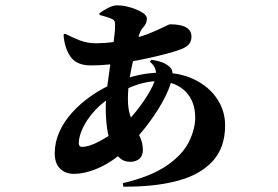

<svg xmlns="http://www.w3.org/2000/svg" viewBox="-20 -634 1040 719"><path d="M440 52Q545 27 604 -13.5Q663 -54 687 -102Q711 -150 711 -194Q711 -236 693.5 -266.5Q676 -297 644.5 -313.5Q613 -330 569 -330Q536 -330 497.5 -318Q459 -306 409 -278Q368 -255 337.5 -222.5Q307 -190 291 -156.5Q275 -123 275 -98Q275 -84 287 -84Q314 -84 353.5 -105.5Q393 -127 427 -153Q453 -173 481 -206.5Q509 -240 531.5 -276Q554 -312 562 -339Q567 -356 562.5 -372.5Q558 -389 541 -403L547 -410Q570 -407 587 -400.5Q604 -394 616 -383Q624 -375 625.5 -365Q627 -355 625 -343Q615 -299 587 -249.5Q559 -200 521.5 -153Q484 -106 447 -71Q401 -28 350.5 -5.5Q300 17 256 17Q225 17 205 -2.5Q185 -22 185 -60Q185 -101 202 -139.5Q219 -178 250.5 -213Q282 -248 324.5 -277Q367 -306 417 -327Q461 -345 502 -353.5Q543 -362 585 -362Q656 -362 709.5 -335.5Q763 -309 793 -264Q823 -219 823 -165Q823 -81 776 -30Q729 21 643.5 43.5Q558 66 442 65ZM467 -28Q443 -28 426 -44.5Q409 -61 397.5 -89.5Q386 -118 381 -154Q376 -190 376 -228Q376 -266 381.5 -309.5Q387 -353 393.5 -396.5Q400 -440 405.5 -477.5Q411 -515 411 -540Q411 -551 408 -556Q405 -561 395 -565Q388 -568 376 -571.5Q364 -575 353 -578L352 -584Q365 -594 384 -604Q403 -614 419 -614Q442 -614 467.5 -606.5Q493 -599 511.5 -588Q530 -577 530 -564Q530 -547 517 -532.5Q504 -518 499 -496Q489 -452 479.5 -412Q470 -372 464.5 -335Q459 -298 459 -263Q459 -227 467.5 -201.5Q476 -176 487 -155.5Q498 -135 506.5 -115.5Q515 -96 515 -73Q515 -50 501.5 -39Q488 -28 467 -28ZM321 -389Q266 -389 243.5 -422.5Q221 -456 218 -504L223 -508Q251 -494 278.5 -483Q306 -472 340 -472Q371 -472 401 -476Q431 -480 456 -485Q502 -494 537 -508Q572 -522 592.5 -532.5Q613 -543 617 -543Q697 -543 697 -497Q697 -479 687 -468Q677 -457 659 -450Q638 -442 606.5 -433.5Q575 -425 536.5 -416.5Q498 -408 455 -401Q423 -396 388 -392.5Q353 -389 321 -389Z"/></svg>

Font: Noto Serif JP Black
Style: Regular
Weight: 900
Designer: Ryoko NISHIZUKA 西塚涼子 (kana & ideographs); Frank Grießhammer (Latin, Greek & Cyrillic); Wenlong ZHANG 张文龙 (bopomofo); San
Foundry: Adobe
Version: Version 2.003-H1;hotconv 1.1.1;makeotfexe 2.6.0